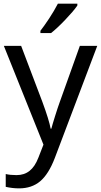

<svg xmlns="http://www.w3.org/2000/svg" viewBox="-20 -786 550 1046"><path d="M200.2 -606H258.3C278.8 -622.1 304.2 -645.5 334.5 -677.2C364.7 -709 387.2 -734.9 401.4 -755.9V-766.1H295.4C282.2 -740.7 266.6 -713.9 247.6 -685.1C228.5 -656.2 212.4 -633.8 200.2 -618.2ZM216.8 2 189 73.2C164.1 137.7 126 168 69.8 168C46.9 168 27.3 166 11.2 162.1V231.9C35.2 237.3 59.6 240.2 84 240.2C129.4 240.2 168 227.5 198.7 201.7C229.5 175.8 256.3 133.3 278.8 74.2L509.8 -536.1H415L306.2 -231.9C298.8 -211.9 290 -185.5 279.8 -152.8C269.5 -119.6 262.7 -97.2 259.8 -85H255.9C250.5 -115.7 235.4 -164.6 210.9 -231L95.2 -536.1H1Z"/></svg>

Font: Noto Reveo Sans
Style: Regular
Weight: 400
Designer: Monotype Design team
Foundry: Monotype Imaging Inc.
Version: Version 1.04